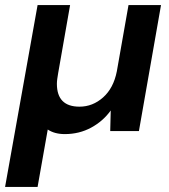

<svg xmlns="http://www.w3.org/2000/svg" viewBox="-48 -516 666 756"><path d="M-28 220 100 -496H228L181 -228Q179 -216 177.5 -205.5Q176 -195 176 -186Q176 -96 265 -96Q317 -96 358 -132.5Q399 -169 412 -235L458 -496H586L499 0H386L388 -81Q358 -39 311 -13.5Q264 12 207 12Q167 12 140 -6L100 220Z"/></svg>

Font: Rethink Sans
Style: Bold Italic
Weight: 700
Italic angle: -10°
Designer: The Rethink Sans project authors (Hans Thiessen). DM Sans designed by Colophon Foundry.
Foundry: Rethink Communications LLC
Version: Version 1.001